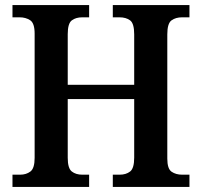

<svg xmlns="http://www.w3.org/2000/svg" viewBox="-20 -734 793 754"><path d="M29 0V-48H59Q83 -48 99.5 -60.5Q116 -73 116 -114V-602Q116 -643 98.5 -654.5Q81 -666 57 -666H29V-714H330V-666H303Q278 -666 262 -654Q246 -642 246 -600V-401H507V-599Q507 -642 491 -654Q475 -666 449 -666H423V-714H724V-666H695Q670 -666 653.5 -654Q637 -642 637 -599V-111Q637 -71 654 -59.5Q671 -48 695 -48H724V0H423V-48H450Q475 -48 491 -60.5Q507 -73 507 -115V-345H246V-114Q246 -73 262 -60.5Q278 -48 303 -48H330V0Z"/></svg>

Font: Noto Serif Tamil SemiCondensed SemiBold
Style: Italic
Weight: 600
Width: 4
Italic angle: -12°
Designer: Indian Type Foundry, Tom Grace, and the Monotype Design Team
Foundry: Monotype Imaging Inc.
Version: Version 2.003; ttfautohint (v1.8.4.7-5d5b)